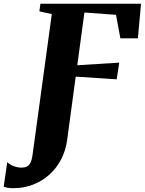

<svg xmlns="http://www.w3.org/2000/svg" viewBox="-134 -763 781 1036"><path d="M-63 252.5Q-80 252.5 -94 250Q-108 247.5 -114 244L-95 112Q-80 126 -59 133.8Q-38 141.5 -18.5 141.5Q-1.5 141.5 10.5 136Q22.5 130.5 30.2 115.2Q38 100 42 70L145.5 -687L78.5 -701.5L84 -743H627L610 -556H515.5L492 -683L321.5 -695.5L283 -411L509.5 -425L495.5 -335L274.5 -349.5L228.5 -9Q221 48.5 196.2 96.2Q171.5 144 132.8 179Q94 214 44.2 233.2Q-5.5 252.5 -63 252.5Z"/></svg>

Font: Merriweather 60pt Black
Style: Italic
Weight: 900
Italic angle: -7.8°
Version: Version 2.101